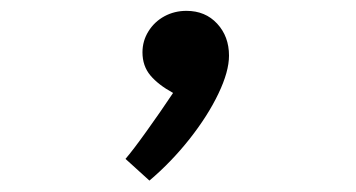

<svg xmlns="http://www.w3.org/2000/svg" viewBox="-20 -164 640 345"><path d="M291 3Q264.5 -11.5 250.2 -28.5Q236 -45.5 236 -70Q236 -90.5 246.8 -107.8Q257.5 -125 275.5 -134.8Q293.5 -144.5 315 -144.5Q349 -144.5 370.2 -121.5Q391.5 -98.5 391.5 -64Q391.5 -35.5 372.5 4.2Q353.5 44 320.8 85.5Q288 127 248.5 160.5L205.5 121.5Q218.5 106.5 243.2 72Q268 37.5 291 3Z"/></svg>

Font: JuliaMono MediumItalic
Style: Regular
Weight: 500
Italic angle: -9°
Monospace: yes
Designer: cormullion
Foundry: corm
Version: Version 0.049; ttfautohint (v1.8.4)